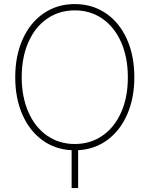

<svg xmlns="http://www.w3.org/2000/svg" viewBox="-20 -737 743 954"><path d="M368.2 9.3V197.3H335.9V9.3Q252.9 5.4 189.5 -41.3Q126 -87.9 90.8 -168.7Q55.7 -249.5 55.7 -353.5Q55.7 -460.4 93 -543Q130.4 -625.5 197.5 -671.1Q264.6 -716.8 351.6 -716.8Q438 -716.8 505.4 -671.4Q572.8 -626 610.1 -543.5Q647.5 -460.9 647.5 -353.5Q647.5 -250 612.3 -169.2Q577.1 -88.4 513.9 -41.7Q450.7 4.9 368.2 9.3ZM351.6 -685.5Q274.4 -685.5 214.6 -644.5Q154.8 -603.5 121.3 -528.1Q87.9 -452.6 87.9 -353.5Q87.9 -255.4 121.1 -179.9Q154.3 -104.5 214.1 -63Q273.9 -21.5 351.6 -21.5Q428.7 -21.5 488.8 -62.7Q548.8 -104 582.3 -179.4Q615.7 -254.9 615.2 -353.5Q615.2 -452.1 581.8 -527.6Q548.3 -603 488.5 -644.3Q428.7 -685.5 351.6 -685.5Z"/></svg>

Font: Pretendard Std Thin
Style: Regular
Weight: 100
Designer: Base glyphs from Inter by Rasmus Andersson; Hangeul glyphs from Noto Sans CJK(Source Han Sans) by Jang Soo-young and Kan
Foundry: Kil Hyung-jin
Version: Version 1.309